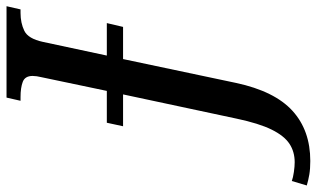

<svg xmlns="http://www.w3.org/2000/svg" viewBox="-364 -538 994 603"><g transform="rotate(-90 133.5 -237.0)"><path d="M-71 240Q-96 240 -113.5 237Q-131 234 -148 229L-134 182Q-123 186 -105.5 188.5Q-88 191 -75 191Q-42 191 -17 174.5Q8 158 27.5 118.5Q47 79 62 8L138 -348H38L49 -399H149L192 -604Q196 -620 196 -632Q196 -656 177.5 -663Q159 -670 130 -670H118L128 -714H415L405 -670H394Q362 -670 337.5 -658Q313 -646 303 -600L260 -399H362L350 -348H249L174 7Q148 128 86.5 184Q25 240 -71 240Z"/></g></svg>

Font: Noto Serif SemiCondensed Medium
Style: Italic
Weight: 500
Width: 4
Italic angle: -12°
Designer: Monotype Design Team
Foundry: Monotype Imaging Inc.
Version: Version 2.013